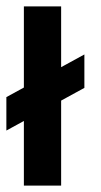

<svg xmlns="http://www.w3.org/2000/svg" viewBox="-28 -583 317 603"><path d="M-8 -173V-278L237 -412V-307ZM47 0V-563H164V0Z"/></svg>

Font: Darker Grotesque Light ExtraBold
Style: Regular
Weight: 800
Version: Version 1.000;gftools[0.9.28]